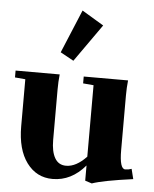

<svg xmlns="http://www.w3.org/2000/svg" viewBox="-52 -758 655 817"><g transform="rotate(5 275.0 -349.5)"><path d="M247.1 -497.6 190.4 -528.8 267.6 -713.9 360.4 -658.2ZM202.6 11.2Q133.8 11.2 92 -45.2Q50.3 -101.6 50.3 -200.7V-401.4L5.9 -405.3V-434.6H194.3Q190.9 -403.3 190.9 -369.6V-154.3Q190.9 -105 206.8 -77.4Q222.7 -49.8 254.9 -49.8Q297.9 -49.8 341.8 -96.2V-401.4L296.9 -405.3V-434.6H486.3Q482.9 -403.3 482.9 -369.6V-136.7Q482.9 -56.2 507.3 -56.2Q521 -56.2 534.2 -61L544.9 -18.1Q416 -0.5 370.6 15.6L341.8 6.3V-58.6Q282.7 11.2 202.6 11.2Z"/></g></svg>

Font: Elstob Grade
Style: Regular
Weight: 400
Designer: Peter S. Baker
Version: Version 1.015